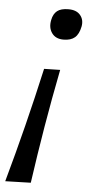

<svg xmlns="http://www.w3.org/2000/svg" viewBox="-84 -580 373 810"><g transform="rotate(5 103.0 -175.0)"><path d="M162.5 -419Q129 -419 113 -441.8Q97 -464.5 104 -497.5Q109 -523 125 -535.8Q141 -548.5 173 -548.5Q207 -548.5 223.2 -528.8Q239.5 -509 234 -480.5Q227.5 -448 210.5 -433.5Q193.5 -419 162.5 -419ZM-30 197.5Q3.5 77.5 34 -44.2Q64.5 -166 92 -289L160 -290.5Q135.5 -167 115.2 -46.2Q95 74.5 78 194.5Z"/></g></svg>

Font: Commissioner Flair
Style: Italic
Weight: 400
Italic angle: -12°
Designer: Kostas Bartsokas
Foundry: Kostas Bartsokas
Version: Version 1.000; ttfautohint (v1.8.3)